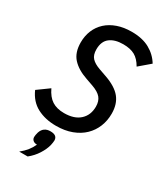

<svg xmlns="http://www.w3.org/2000/svg" viewBox="-235 -806 1003 1161"><g transform="rotate(30 266.0 -226.0)"><path d="M215 12Q140 12 83.5 -17.5Q27 -47 -2 -113L78 -171Q101 -122 134.5 -100.5Q168 -79 219 -79Q290 -79 328.5 -114.5Q367 -150 367 -209Q367 -247 348 -270Q329 -293 284 -309L233 -327Q166 -350 129.5 -390Q93 -430 93 -500Q93 -546 109 -584.5Q125 -623 155.5 -651Q186 -679 230 -694.5Q274 -710 329 -710Q404 -710 454.5 -682Q505 -654 534 -606L459 -542Q435 -584 403.5 -601.5Q372 -619 322 -619Q264 -619 230 -593Q196 -567 196 -511Q196 -472 215 -451.5Q234 -431 273 -417L324 -399Q402 -372 436.5 -329.5Q471 -287 471 -220Q471 -171 454 -129Q437 -87 404.5 -55.5Q372 -24 324 -6Q276 12 215 12ZM204 57Q252 57 252 94Q252 99 250.5 109Q249 119 247 128Q239 160 216.5 195.5Q194 231 160 258H101Q127 237 144.5 215Q162 193 173 168Q155 168 145 159Q135 150 135 136Q135 131 136.5 121Q138 111 141 102Q156 57 204 57Z"/></g></svg>

Font: IBM Plex Sans Condensed Medium
Style: Italic
Weight: 500
Width: 3
Italic angle: -11°
Designer: Mike Abbink, Paul van der Laan, Pieter van Rosmalen
Foundry: Bold Monday
Version: Version 1.3